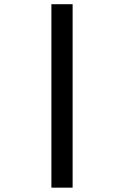

<svg xmlns="http://www.w3.org/2000/svg" viewBox="-20 -720 543 901"><path d="M221.2 160.6V-700.2H320.8V160.6Z"/></svg>

Font: Elstob 14pt
Style: Bold Italic
Weight: 700
Italic angle: -20°
Designer: Peter S. Baker
Version: Version 1.015